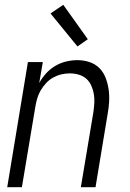

<svg xmlns="http://www.w3.org/2000/svg" viewBox="-20 -778 540 798"><path d="M10 0 96 -520H158L143 -433Q155 -455 172 -473.5Q189 -492 210.5 -504.5Q232 -517 255.5 -522.5Q279 -528 302 -528Q328 -528 352 -520Q376 -512 393 -495Q410 -478 419 -454.5Q428 -431 431.5 -406Q435 -381 433.5 -355Q432 -329 427 -302L377 0H316L368 -311Q371 -331 372 -350Q373 -369 370 -387Q367 -405 359.5 -422Q352 -439 339 -450.5Q326 -462 308 -467.5Q290 -473 270 -473Q253 -473 235.5 -469Q218 -465 201.5 -456Q185 -447 172 -433Q159 -419 149.5 -403Q140 -387 135 -370Q130 -353 127 -335L71 0ZM302 -585 190 -722 243 -758 345 -615Z"/></svg>

Font: Iosevka SS04 Light
Style: Italic
Weight: 300
Italic angle: -9°
Monospace: yes
Designer: Belleve Invis
Foundry: Belleve Invis
Version: Version 19.0.0; ttfautohint (v1.8.4)